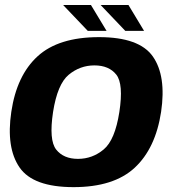

<svg xmlns="http://www.w3.org/2000/svg" viewBox="-20 -749 708 773"><path d="M276 4.4Q438.2 4.4 522.3 -73.7Q606.4 -151.9 628.6 -298.7Q650 -443.3 595.5 -521.4Q540.9 -599.5 378.7 -599.5Q215.9 -599.5 131.6 -522.6Q47.3 -445.7 25.5 -298.7Q4.1 -154.2 58.7 -74.9Q113.2 4.4 276 4.4ZM293.9 -109.4Q235.8 -109.4 206.1 -147Q176.5 -184.7 193.6 -298Q211.2 -410.4 256.6 -448Q302.1 -485.7 360.2 -485.7Q418.7 -485.7 448.3 -448.4Q477.8 -411 460.5 -298Q443 -185.3 397.5 -147.4Q352.1 -109.4 293.9 -109.4ZM484.5 -624.6H560.1L497.1 -729H385ZM333.5 -624.6H409.1L346.1 -729H234Z"/></svg>

Font: Anybody Thin
Style: Italic
Weight: 100
Italic angle: -10°
Designer: Tyler Finck
Foundry: Etcetera Type Company
Version: Version 1.114;gftools[0.9.25]